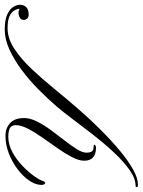

<svg xmlns="http://www.w3.org/2000/svg" viewBox="14 -686 602 810"><g transform="rotate(90 315.0 -281.0)"><path d="M689 -562Q700 -562 699.5 -557Q699 -552 694 -552Q663 -552 627 -526.5Q591 -501 553.5 -461Q516 -421 480.5 -375.5Q445 -330 414 -288.5Q383 -247 360 -220Q328 -183 289 -144Q250 -105 206.5 -72.5Q163 -40 119.5 -20Q76 0 35 0Q-8 0 -31 -11.5Q-54 -23 -62 -38Q-70 -53 -70 -64Q-70 -80 -60 -90.5Q-50 -101 -28 -101Q-17 -101 -11.5 -94.5Q-6 -88 -6 -81Q-6 -68 -16.5 -63Q-27 -58 -33 -58Q-44 -58 -48.5 -60.5Q-53 -63 -53 -63Q-53 -63 -52 -55.5Q-51 -48 -44 -37.5Q-37 -27 -20 -19.5Q-3 -12 29 -12Q72 -12 115 -40Q158 -68 200.5 -113Q243 -158 285 -209.5Q327 -261 367 -307Q411 -358 456.5 -403.5Q502 -449 545 -485Q588 -521 625 -541.5Q662 -562 689 -562ZM533 -385Q588 -385 588 -335Q588 -313 573 -284Q558 -255 535.5 -223Q513 -191 490.5 -159Q468 -127 453 -98Q438 -69 438 -47Q438 -28 451 -21.5Q464 -15 487 -15Q520 -15 552 -32.5Q584 -50 610.5 -75.5Q637 -101 654 -125.5Q671 -150 675 -165Q677 -167 678.5 -169Q680 -171 682 -171Q684 -171 687.5 -166Q691 -161 690 -152Q689 -128 671 -102Q653 -76 623 -53.5Q593 -31 556.5 -17Q520 -3 482 -3Q451 -3 429.5 -22.5Q408 -42 408 -82Q408 -107 422.5 -136Q437 -165 459 -195Q481 -225 503 -253Q525 -281 539.5 -304.5Q554 -328 554 -344Q554 -361 548.5 -368Q543 -375 528 -375Q518 -375 521.5 -380Q525 -385 533 -385Z"/></g></svg>

Font: Kapakana
Style: Regular
Weight: 400
Designer: Kousuke Nagai
Version: Version 1.002